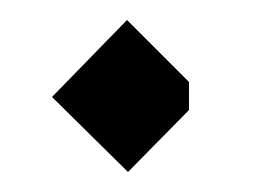

<svg xmlns="http://www.w3.org/2000/svg" viewBox="-20 -316 253 192"><path d="M107 -296 169 -234V-206L108 -144L32 -219Z"/></svg>

Font: Almarai Light
Style: Regular
Weight: 300
Designer: Boutros International 2019
Foundry: Created by Boutros International 2019
Version: Version 1.10